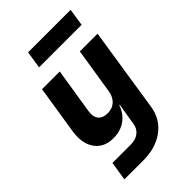

<svg xmlns="http://www.w3.org/2000/svg" viewBox="-275 -867 1149 1149"><g transform="rotate(-45 300.0 -292.5)"><path d="M67 180 86 60H241Q283 60 309.5 39Q336 18 341 -19L344 -40L363 -155H359Q341 -101 298 -70.5Q255 -40 196 -40Q116 -40 76.5 -96Q37 -152 52 -245L100 -550H250L204 -260Q197 -217 216.5 -193.5Q236 -170 276 -170Q316 -170 341.5 -193.5Q367 -217 374 -260L420 -550H570L487 -14Q473 76 403 128Q333 180 227 180ZM180 -655 197 -765H557L540 -655Z"/></g></svg>

Font: JetBrains Mono ExtraBold
Style: Italic
Weight: 800
Italic angle: -9°
Monospace: yes
Designer: Philipp Nurullin, Konstantin Bulenkov
Foundry: JetBrains
Version: Version 2.305; ttfautohint (v1.8.4.7-5d5b)